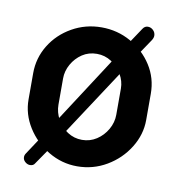

<svg xmlns="http://www.w3.org/2000/svg" viewBox="-67 -571 619 664"><g transform="rotate(10 243.0 -239.0)"><path d="M242 8Q188 8 141 -20Q94 -48 65.5 -93.5Q37 -139 37 -191V-283Q37 -336 64.5 -381Q92 -426 139.5 -453Q187 -480 243 -480Q299 -480 346 -453.5Q393 -427 421.5 -382.5Q450 -338 450 -283V-191Q450 -140 421.5 -94Q393 -48 345.5 -20Q298 8 242 8ZM243 -85Q271 -85 294 -100Q317 -115 331 -139.5Q345 -164 345 -191V-283Q345 -309 331 -333Q317 -357 294 -372Q271 -387 243 -387Q214 -387 191.5 -372Q169 -357 155.5 -333Q142 -309 142 -283V-191Q142 -164 155.5 -139.5Q169 -115 192 -100Q215 -85 243 -85ZM81 32Q72 32 64 25Q56 18 56 8Q56 1 61 -6L94 -56L350 -451L382 -499Q389 -510 400 -510Q411 -510 419 -502Q427 -494 427 -483Q427 -475 421 -466L390 -420L131 -25L98 23Q93 32 81 32Z"/></g></svg>

Font: Dosis ExtraLight SemiBold
Style: Regular
Weight: 600
Version: Version 3.001; ttfautohint (v1.8.2)